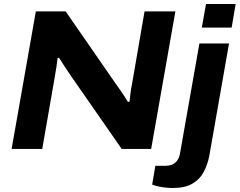

<svg xmlns="http://www.w3.org/2000/svg" viewBox="-20 -744 1197 959"><path d="M38 0 159 -687H308L560 -323Q567 -314 577.5 -298.5Q588 -283 599.5 -266Q611 -249 619 -235L627 -236Q629 -255 632 -280Q635 -305 639 -322L702 -687H856L735 0H588L337 -361Q323 -381 304.5 -409Q286 -437 275 -455H268Q266 -439 262 -411Q258 -383 253 -356L191 0ZM988 -606 1009 -724H1157L1137 -606ZM843 195Q827 195 807.5 193Q788 191 770 187Q752 183 740 178L756 84H808Q838 84 856 68Q874 52 879 23L976 -527H1124L1026 31Q1017 79 997 116Q977 153 940 174Q903 195 843 195Z"/></svg>

Font: Archivo SemiExpanded
Style: Bold Italic
Weight: 700
Width: 6
Italic angle: -10°
Designer: Hector Gatti
Foundry: Omnibus-Type
Version: Version 2.001